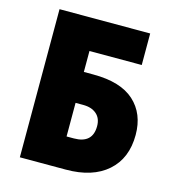

<svg xmlns="http://www.w3.org/2000/svg" viewBox="-107 -804 812 894"><g transform="rotate(15 299.5 -357.0)"><path d="M70 0V-714H507V-562H255V-461H301Q433 -461 498.5 -401.5Q564 -342 564 -240Q564 -127 492 -63.5Q420 0 292 0ZM290 -150Q380 -150 380 -233Q380 -271 356 -291.5Q332 -312 292 -312H255V-150Z"/></g></svg>

Font: Noto Sans SemiCondensed Black
Style: Regular
Weight: 900
Width: 4
Designer: Monotype Design Team
Foundry: Monotype Imaging Inc.
Version: Version 2.013; ttfautohint (v1.8.4.7-5d5b)